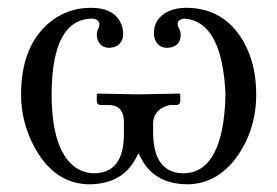

<svg xmlns="http://www.w3.org/2000/svg" viewBox="-20 -462 713 494"><path d="M298.8 -147.9Q298.8 -187.5 266.6 -191.4Q261.7 -191.9 255.9 -191.9H236.8Q230 -193.8 229 -200.2V-219.2L231 -221.2Q231.9 -221.2 335 -219.2L441.9 -221.2L443.8 -219.2V-200.2Q442.4 -193.4 436 -191.9H417Q377.4 -182.6 374 -147.9V-117.2Q376 -17.6 451.2 -16.1Q537.1 -16.1 555.7 -155.8Q559.6 -187 560.1 -220.2Q551.8 -406.2 455.1 -414.1Q438 -412.6 437 -400.9Q437.5 -393.6 440.9 -388.2Q444.8 -381.3 444.8 -372.1Q444.8 -346.7 420.9 -340.3Q415.5 -339.4 411.1 -338.9Q384.8 -338.9 377.4 -364.7Q376 -370.6 376 -376Q376 -416.5 416 -434.1Q435.1 -441.9 459 -441.9Q555.7 -441.9 606 -356Q639.2 -297.9 639.2 -219.2Q639.2 -126.5 587.4 -55.7Q536.6 11.7 461.9 12.2Q370.1 11.2 337.9 -65.9H335Q301.3 11.2 210.9 12.2Q121.6 12.2 69.3 -82Q34.2 -146.5 34.2 -219.2Q34.2 -342.3 106.9 -403.8Q152.8 -441.9 213.9 -441.9Q277.3 -441.9 293.5 -396Q296.9 -385.7 296.9 -376Q296.9 -348.1 272.9 -340.8Q267.1 -339.4 262.2 -338.9Q237.3 -338.9 230.5 -362.3Q229.5 -367.7 229 -372.1Q229.5 -383.8 232.9 -388.2Q235.8 -393.6 235.8 -400.9Q233.4 -413.1 217.8 -414.1Q125.5 -414.1 114.3 -260.7Q112.8 -240.7 112.8 -220.2Q112.8 -81.5 169.4 -34.7Q192.4 -16.6 222.2 -16.1Q298.8 -17.1 298.8 -117.2Z"/></svg>

Font: Linux Libertine Display O
Style: Regular
Weight: 400
Designer: Philipp H. Poll
Foundry: Philipp H. Poll
Version: Version 5.0.9